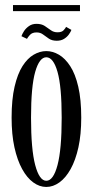

<svg xmlns="http://www.w3.org/2000/svg" viewBox="-20 -730 370 761"><path d="M163.5 11Q136.5 11 111.8 -7Q87 -25 67.8 -60Q48.5 -95 37.2 -146Q26 -197 26 -263.5Q26 -336 37.8 -386.5Q49.5 -437 69.2 -468Q89 -499 113.5 -513.2Q138 -527.5 163.5 -527.5Q189 -527.5 213.5 -513.2Q238 -499 258.2 -468Q278.5 -437 290.2 -386.5Q302 -336 302 -263.5Q302 -197 290.8 -146Q279.5 -95 260 -60Q240.5 -25 215.5 -7Q190.5 11 163.5 11ZM163.5 -13.5Q191.5 -13.5 208 -75.8Q224.5 -138 224.5 -263.5Q224.5 -387 208 -445Q191.5 -503 163.5 -503Q136 -503 119.5 -445Q103 -387 103 -263.5Q103 -138 119.5 -75.8Q136 -13.5 163.5 -13.5ZM205 -568.5Q186 -568.5 173.8 -576.8Q161.5 -585 150.8 -593.2Q140 -601.5 125 -601.5Q107.5 -601.5 98.5 -591.5Q89.5 -581.5 87 -576L65 -586.5Q68 -595.5 75.2 -606.8Q82.5 -618 95 -626.8Q107.5 -635.5 124.5 -635.5Q144.5 -635.5 157.2 -627.2Q170 -619 181.2 -610.5Q192.5 -602 208 -602Q224.5 -602 232 -610Q239.5 -618 242 -623.5L263 -611.5Q260.5 -604 253.2 -593.8Q246 -583.5 234 -576Q222 -568.5 205 -568.5ZM31.5 -686V-710H297V-686Z"/></svg>

Font: Imbue 48pt
Style: Regular
Weight: 400
Designer: Tyler Finck
Foundry: Etcetera Type Company
Version: Version 1.102